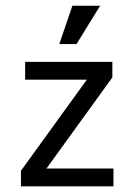

<svg xmlns="http://www.w3.org/2000/svg" viewBox="-20 -655 478 675"><path d="M375 -437.5V-382.8L339.8 -375H68.4V-437.5ZM88.9 -62.5H378.9V0H53.7V-54.7ZM291 -382.8H375L137.7 -54.7H53.7ZM234.4 -634.8H332L249 -500H188.5Z"/></svg>

Font: Sudo Var
Style: Regular
Weight: 400
Monospace: yes
Designer: Jens Kutilek
Foundry: Jens Kutilek
Version: Version 0.065;FEAKit 1.0